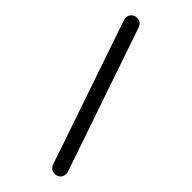

<svg xmlns="http://www.w3.org/2000/svg" viewBox="-262 -805 957 957"><g transform="rotate(45 216.5 -326.5)"><path d="M306.6 65.4 47.9 -691.4Q44.9 -700.2 44.9 -706.1Q44.9 -723.6 56.6 -735.4Q68.4 -747.1 85.9 -747.1Q100.6 -747.1 110.8 -739.3Q121.1 -731.4 125 -718.8L383.8 38.1Q386.7 46.9 386.7 52.7Q386.7 70.3 375 82Q363.3 93.8 345.7 93.8Q331.1 93.8 320.8 85.9Q310.5 78.1 306.6 65.4Z"/></g></svg>

Font: jf-openhuninn-2.1
Style: Regular
Weight: 400
Designer: [Kosugi Maru]
Designed by MOTOYA      

[Varela Round]
Joe Prince (Latin component); Avraham Cornfeld (Hebrew component)
Foundry: justfont Co., Ltd.
Version: 2.1